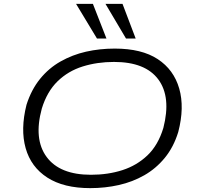

<svg xmlns="http://www.w3.org/2000/svg" viewBox="-20 -964 1025 992"><path d="M446 8Q309 8 224.5 -46.5Q140 -101 112.5 -198.5Q85 -296 117 -423Q142 -501 187 -556.5Q232 -612 293 -646.5Q354 -681 424.5 -697Q495 -713 573 -713Q712 -713 795 -658.5Q878 -604 906 -506.5Q934 -409 901 -282Q877 -204 831.5 -148.5Q786 -93 725.5 -58.5Q665 -24 594 -8Q523 8 446 8ZM450 -61Q538 -61 612.5 -85Q687 -109 742 -161.5Q797 -214 824 -303Q865 -463 798 -553.5Q731 -644 569 -644Q482 -644 407 -620.5Q332 -597 277.5 -544Q223 -491 196 -403Q153 -245 221 -153Q289 -61 450 -61ZM631 -765 525 -944H613L681 -765ZM481 -765 373 -944H460L530 -765Z"/></svg>

Font: Nunito Sans 7pt Expanded Light
Style: Italic
Weight: 300
Width: 7
Italic angle: -9°
Designer: Vernon Adams
Foundry: Vernon Adams
Version: Version 3.101;gftools[0.9.27]